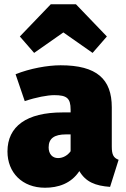

<svg xmlns="http://www.w3.org/2000/svg" viewBox="-20 -860 591 900"><path d="M140 -612 277 -708 414 -612 481 -689 336 -840H218L73 -689ZM504 -173V-357C504 -489 434 -554 264 -554C203 -554 120 -539 53 -512L96 -386C149 -404 203 -414 234 -414C293 -414 311 -400 311 -346V-333H273C105 -333 15 -268 15 -150C15 -51 84 20 191 20C252 20 313 1 352 -58C382 -7 427 11 496 16L536 -111C512 -120 504 -135 504 -173ZM252 -119C225 -119 208 -139 208 -169C208 -211 234 -230 290 -230H311V-151C298 -133 277 -119 252 -119Z"/></svg>

Font: Fira Sans Heavy
Style: Regular
Weight: 900
Designer: bBox Type GmbH & Carrois Corporate GbR & Edenspiekermann AG
Foundry: bBox Type GmbH & Carrois Corporate GbR & Edenspiekermann AG
Version: Version 4.300;PS 004.300;hotconv 1.0.88;makeotf.lib2.5.64775